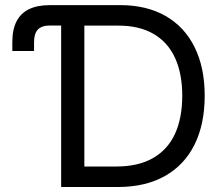

<svg xmlns="http://www.w3.org/2000/svg" viewBox="-20 -748 898 768"><path d="M275.9 0V-82H445.8Q533.2 -82 592 -115.7Q650.9 -149.4 679.9 -212.6Q709 -275.9 709 -365.2Q709 -453.1 680.4 -515.9Q651.9 -578.6 594.7 -612.1Q537.6 -645.5 454.6 -645.5H272V-727.5H460.9Q566.4 -727.5 642.3 -684.1Q718.3 -640.6 758.5 -559.1Q798.8 -477.5 798.8 -365.2Q798.8 -251.5 758.1 -169.4Q717.3 -87.4 639.4 -43.7Q561.5 0 451.7 0ZM317.4 0H224.6V-727.5H317.4ZM179.7 -727.5H224.6V-646H180.2Q147 -646 131.6 -629.9Q116.2 -613.8 116.2 -579.1V-543.9H29.3V-580.1Q29.3 -629.4 45.9 -662.1Q62.5 -694.8 95.9 -711.2Q129.4 -727.5 179.7 -727.5Z"/></svg>

Font: Raveo Variable
Style: Regular
Weight: 400
Designer: Jakub Foglar, Rasmus Andersson (Inter)
Foundry: Jakubfoglar.com
Version: Version 1.000;Glyphs 3.2.3 (3260)